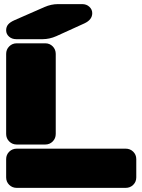

<svg xmlns="http://www.w3.org/2000/svg" viewBox="-20 -910 690 930"><path d="M186 -720.2H59.1Q37.6 -720.2 23.7 -732.7Q9.8 -745.1 9.8 -763.2Q9.8 -779.8 19.3 -791.3Q28.8 -802.7 49.8 -812L195.8 -876Q228 -890.1 261.2 -890.1H377.9Q398.9 -890.1 412.8 -877.2Q426.8 -864.3 426.8 -846.2Q426.8 -814.5 389.2 -796.9L252.9 -734.9Q219.7 -720.2 186 -720.2ZM199.2 -210H61Q39.6 -210 24.7 -224.9Q9.8 -239.7 9.8 -261.2V-648.9Q9.8 -670.4 24.7 -685.3Q39.6 -700.2 61 -700.2H199.2Q220.7 -700.2 235.4 -685.3Q250 -670.4 250 -648.9V-261.2Q250 -239.7 235.4 -224.9Q220.7 -210 199.2 -210ZM588.9 0H61Q39.6 0 24.7 -14.6Q9.8 -29.3 9.8 -50.8V-139.2Q9.8 -160.6 24.7 -175.3Q39.6 -189.9 61 -189.9H588.9Q610.4 -189.9 625.2 -175.3Q640.1 -160.6 640.1 -139.2V-50.8Q640.1 -29.3 625.2 -14.6Q610.4 0 588.9 0Z"/></svg>

Font: Nastup Soft
Style: Regular
Weight: 400
Designer: Maksym Kobuzan
Foundry: Zakznak
Version: Version 1.020;hotconv 1.0.109;makeotfexe 2.5.65596